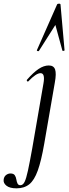

<svg xmlns="http://www.w3.org/2000/svg" viewBox="-112 -752 374 1047"><path d="M-22 275Q-59 275 -77 260.5Q-95 246 -92 227Q-90 211 -79 202.5Q-68 194 -55 194Q-38 194 -31.5 203.5Q-25 213 -23 226Q-21 239 -16.5 248.5Q-12 258 -1 258Q13 258 22 240Q31 222 40.5 178Q50 134 64 56L125 -297Q135 -353 109 -353Q85 -353 43 -309Q40 -305 36 -309.5Q32 -314 35 -317Q70 -357 98.5 -376Q127 -395 154 -395Q181 -395 188.5 -373Q196 -351 187 -302L129 33Q113 125 94 178Q75 231 47.5 253Q20 275 -22 275ZM218 -727 240 -478Q240 -475 234 -474.5Q228 -474 228 -477L190 -616L100 -474Q98 -472 93 -473.5Q88 -475 89 -478L199 -727Q201 -732 209.5 -732Q218 -732 218 -727Z"/></svg>

Font: Cormorant Garamond Light Medium
Style: Italic
Weight: 500
Italic angle: -10°
Version: Version 4.001